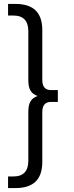

<svg xmlns="http://www.w3.org/2000/svg" viewBox="-20 -762 374 976"><path d="M48 -683C99 -683 124 -656 124 -603V-356C124 -307 138 -286 171 -274C138 -262 124 -241 124 -192V55C124 108 99 135 48 135H21V194H59C150 194 195 150 195 61V-193C195 -227 210 -244 240 -244H274V-304H240C210 -304 195 -321 195 -355V-609C195 -698 150 -742 59 -742H21V-683Z"/></svg>

Font: Malon Grotesk
Style: Regular
Weight: 400
Designer: Julieta Ulanovsky
Foundry: Julieta Ulanovsky
Version: Version 7.200